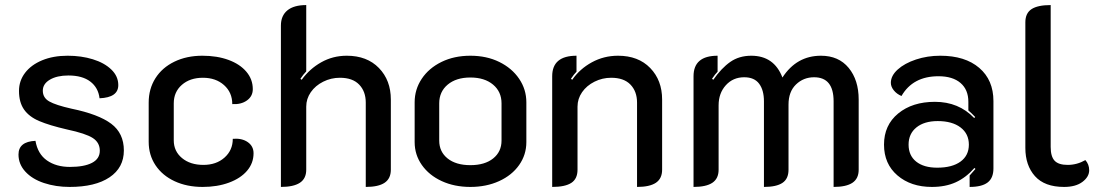

<svg xmlns="http://www.w3.org/2000/svg" viewBox="-20 -729 4353 758"><path d="M53 -119Q53 -170 120 -173Q129 -121 165.5 -95.5Q202 -70 256 -70Q312 -70 343 -86Q374 -102 374 -134Q374 -166 346.5 -184Q319 -202 244 -218Q175 -234 135 -251Q95 -268 75 -296.5Q55 -325 55 -370Q55 -410 79 -441.5Q103 -473 146.5 -491Q190 -509 247 -509Q301 -509 346.5 -495Q392 -481 419.5 -454.5Q447 -428 447 -393Q447 -344 373 -341Q368 -383 336.5 -407Q305 -431 250 -431Q205 -431 177 -414.5Q149 -398 149 -371Q149 -343 174.5 -328.5Q200 -314 262 -300Q369 -278 419 -240.5Q469 -203 469 -135Q469 -67 412.5 -29Q356 9 255 9Q200 9 153.5 -6.5Q107 -22 80 -51.5Q53 -81 53 -119Z M567 -169V-324Q567 -378 593.5 -420Q620 -462 668.5 -485.5Q717 -509 779 -509Q837 -509 882 -492.5Q927 -476 952.5 -446Q978 -416 978 -377Q978 -349 955 -332.5Q932 -316 897 -318Q897 -364 864.5 -393Q832 -422 781 -422Q730 -422 698 -394Q666 -366 666 -321V-175Q666 -132 698.5 -105Q731 -78 783 -78Q834 -78 866.5 -107Q899 -136 899 -181Q935 -184 958 -168Q981 -152 981 -124Q981 -85 955.5 -55Q930 -25 884 -8Q838 9 780 9Q718 9 669.5 -13.5Q621 -36 594 -76.5Q567 -117 567 -169Z M1089 -628Q1089 -667 1114.5 -688Q1140 -709 1189 -709V-447Q1178 -436 1166 -418L1171 -414Q1202 -457 1248 -483Q1294 -509 1349 -509Q1429 -509 1476 -460.5Q1523 -412 1523 -336V-59Q1523 -24 1498.5 -7.5Q1474 9 1424 9V-324Q1424 -368 1398 -395Q1372 -422 1322 -422Q1287 -422 1256 -406.5Q1225 -391 1207 -365Q1189 -339 1189 -308V-59Q1189 -24 1164 -7.5Q1139 9 1089 9Z M1617 -168V-325Q1617 -376 1645 -418Q1673 -460 1723 -484.5Q1773 -509 1837 -509Q1901 -509 1951 -484.5Q2001 -460 2029.5 -418Q2058 -376 2058 -325V-168Q2058 -118 2029.5 -77.5Q2001 -37 1950.5 -14Q1900 9 1837 9Q1774 9 1724 -14Q1674 -37 1645.5 -77.5Q1617 -118 1617 -168ZM1960 -174V-321Q1960 -367 1926.5 -395Q1893 -423 1837 -423Q1781 -423 1747.5 -395Q1714 -367 1714 -321V-174Q1714 -130 1747 -103.5Q1780 -77 1837 -77Q1894 -77 1927 -103.5Q1960 -130 1960 -174Z M2160 -428Q2160 -509 2256 -509V-446Q2246 -436 2234 -418L2239 -414Q2269 -457 2316.5 -483Q2364 -509 2420 -509Q2500 -509 2547 -460.5Q2594 -412 2594 -336V-59Q2594 -24 2569.5 -7.5Q2545 9 2495 9V-324Q2495 -368 2469 -395Q2443 -422 2393 -422Q2358 -422 2327 -406.5Q2296 -391 2278 -365Q2260 -339 2260 -308V-59Q2260 -23 2235.5 -7Q2211 9 2160 9Z M2718 -428Q2718 -509 2813 -509V-446Q2803 -436 2791 -418L2796 -414Q2828 -460 2863 -484.5Q2898 -509 2946 -509Q3036 -509 3069 -423Q3125 -509 3221 -509Q3291 -509 3330.5 -461Q3370 -413 3370 -336V-59Q3370 -24 3345.5 -7.5Q3321 9 3271 9V-329Q3271 -424 3194 -424Q3152 -424 3122.5 -395.5Q3093 -367 3093 -316V-59Q3093 -23 3069 -7Q3045 9 2996 9V-329Q2996 -373 2977 -398.5Q2958 -424 2918 -424Q2874 -424 2845.5 -392.5Q2817 -361 2817 -313V-59Q2817 -24 2792.5 -7.5Q2768 9 2718 9Z M3470 -158Q3470 -235 3526 -281Q3582 -327 3671 -327Q3765 -327 3826 -263L3830 -267Q3817 -281 3803 -293V-327Q3803 -375 3772 -401.5Q3741 -428 3685 -428Q3584 -428 3539 -350Q3520 -358 3508.5 -372.5Q3497 -387 3497 -402Q3497 -430 3524 -454.5Q3551 -479 3596 -494Q3641 -509 3692 -509Q3790 -509 3846 -461Q3902 -413 3902 -330V-64Q3902 -26 3879 -8.5Q3856 9 3808 9V-36Q3829 -59 3831 -62L3827 -66Q3794 -28 3753.5 -9.5Q3713 9 3659 9Q3576 9 3523 -36.5Q3470 -82 3470 -158ZM3805 -158Q3805 -201 3772 -226Q3739 -251 3682 -251Q3629 -251 3598 -226Q3567 -201 3567 -158Q3567 -115 3597 -91Q3627 -67 3680 -67Q3739 -67 3772 -91Q3805 -115 3805 -158Z M4028 -145V-641Q4028 -677 4052.5 -693Q4077 -709 4128 -709V-149Q4128 -111 4143.5 -94.5Q4159 -78 4195 -78Q4232 -78 4265 -97Q4280 -80 4280 -57Q4280 -31 4253.5 -11Q4227 9 4181 9Q4104 9 4066 -33.5Q4028 -76 4028 -145Z"/></svg>

Font: K2D Medium
Style: Regular
Weight: 500
Designer: Katatrad Aksorn Co.,Ltd.
Foundry: Cadson Demak Co.,Ltd.
Version: Version 1.000; ttfautohint (v1.6)